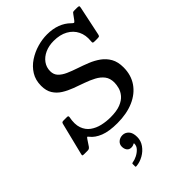

<svg xmlns="http://www.w3.org/2000/svg" viewBox="-337 -890 1335 1335"><g transform="rotate(-45 331.0 -222.0)"><path d="M227.5 -570Q227.5 -536.5 248 -515Q268.5 -493.5 302.5 -478.5Q336.5 -463.5 377 -450Q417.5 -436.5 458 -420.2Q498.5 -404 532.2 -379.8Q566 -355.5 586.8 -319Q607.5 -282.5 607.5 -228Q607.5 -153 569.8 -98Q532 -43 463.5 -13.2Q395 16.5 303 16.5Q222 16.5 172.2 -3.2Q122.5 -23 97 -56Q90 -65.5 87 -65Q84 -64.5 76.5 -53.5L46.5 -8.5Q41.5 -2 36.2 1.5Q31 5 19 5H-10.5Q-23 5 -26.8 3Q-30.5 1 -28 -9L31.5 -248.5Q33.5 -256 37.2 -259Q41 -262 50.5 -262H85.5Q99 -262 97 -249.5Q85 -188.5 99 -149Q113 -109.5 144.2 -87Q175.5 -64.5 216 -55.2Q256.5 -46 297.5 -46Q359 -46 396.8 -61.2Q434.5 -76.5 454.2 -100.2Q474 -124 481 -150.2Q488 -176.5 488 -198.5Q488 -240 467.5 -266.8Q447 -293.5 413.2 -311.5Q379.5 -329.5 339.5 -343.5Q299.5 -357.5 259.2 -372.5Q219 -387.5 185.2 -408.5Q151.5 -429.5 131.2 -461.8Q111 -494 111 -542.5Q111 -598.5 137 -640.5Q163 -682.5 205.5 -710.5Q248 -738.5 297 -752.5Q346 -766.5 392 -766.5Q448.5 -766.5 492 -750Q535.5 -733.5 566 -703Q577 -692 582.2 -690.8Q587.5 -689.5 597.5 -703.5L622 -737Q626.5 -744 630.2 -747Q634 -750 645.5 -750H670Q686.5 -750 689.8 -746.5Q693 -743 690 -730L644.5 -514Q642 -502.5 636.8 -500.2Q631.5 -498 617 -498H594.5Q579 -498 576.8 -502.2Q574.5 -506.5 576 -519Q581.5 -572 561.2 -613.2Q541 -654.5 498.2 -678.2Q455.5 -702 393.5 -702Q346 -702 308.5 -685Q271 -668 249.2 -638Q227.5 -608 227.5 -570ZM208.5 153Q208.5 130 226 114.8Q243.5 99.5 269 99.5Q294.5 99.5 313.5 119.5Q332.5 139.5 332.5 181.5Q332.5 218.5 310.8 249.2Q289 280 255.2 299Q221.5 318 186.5 321Q181.5 321.5 179.2 320.8Q177 320 177 314V293Q177 287.5 179.8 286Q182.5 284.5 187 284Q206 281.5 229 270Q252 258.5 268.8 240.8Q285.5 223 285.5 201Q286.5 192.5 276.5 199Q266.5 205 252.5 205Q230.5 205 219.5 190.2Q208.5 175.5 208.5 153Z"/></g></svg>

Font: Besley* Medium
Style: Italic
Weight: 500
Italic angle: -13°
Designer: Owen Earl
Foundry: indestructible type*
Version: Version 3.000; ttfautohint (v1.8.3)